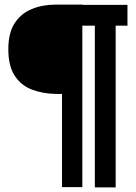

<svg xmlns="http://www.w3.org/2000/svg" viewBox="-20 -721 587 830"><path d="M248 88V-315H221Q165 -316 118.5 -333.5Q72 -351 44 -393Q16 -435 16 -508Q16 -579 43.5 -621Q71 -663 117.5 -682Q164 -701 220 -701H283H336V88ZM390 89V-700H480V89ZM267 -610 263 -700H531V-610Z"/></svg>

Font: Darker Grotesque Light Black
Style: Regular
Weight: 900
Version: Version 1.000;gftools[0.9.28]